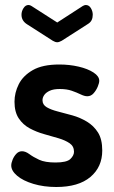

<svg xmlns="http://www.w3.org/2000/svg" viewBox="-20 -739 457 768"><path d="M205 9Q155 9 113.5 -3.5Q72 -16 48.5 -36Q25 -56 25 -77Q25 -87 30.5 -100.5Q36 -114 45.5 -124Q55 -134 68 -134Q82 -134 97.5 -122.5Q113 -111 136.5 -100Q160 -89 202 -89Q247 -89 261.5 -103Q276 -117 276 -132Q276 -154 258.5 -166Q241 -178 214 -186Q187 -194 156.5 -202.5Q126 -211 99 -225.5Q72 -240 55 -265.5Q38 -291 38 -332Q38 -368 55 -402Q72 -436 111 -458.5Q150 -481 217 -481Q258 -481 294.5 -472.5Q331 -464 354 -449Q377 -434 377 -416Q377 -407 371 -392.5Q365 -378 354.5 -366Q344 -354 329 -354Q318 -354 302.5 -361.5Q287 -369 267 -376Q247 -383 219 -383Q194 -383 179 -376Q164 -369 157 -359Q150 -349 150 -338Q150 -320 167 -310Q184 -300 211.5 -293Q239 -286 269.5 -277.5Q300 -269 327.5 -252.5Q355 -236 372 -209Q389 -182 389 -137Q389 -71 341.5 -31Q294 9 205 9ZM209 -570Q201 -570 191 -576L88 -642Q77 -649 71.5 -658.5Q66 -668 66 -680Q66 -694 74 -706.5Q82 -719 94 -719Q100 -719 106 -715L209 -649L311 -715Q318 -719 323 -719Q336 -719 343.5 -706.5Q351 -694 351 -680Q351 -668 346.5 -658.5Q342 -649 330 -642L227 -576Q216 -570 209 -570Z"/></svg>

Font: Dosis ExtraLight
Style: Bold
Weight: 700
Version: Version 3.001; ttfautohint (v1.8.2)